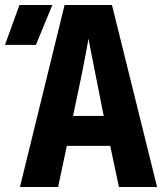

<svg xmlns="http://www.w3.org/2000/svg" viewBox="-55 -750 675 770"><path d="M25 0H178L213 -165H387L422 0H575L394 -730H204ZM-35 -570H89L155 -730H23ZM238 -285 275 -462C285 -512 295 -567 300 -595C305 -567 316 -512 326 -461L361 -285Z"/></svg>

Font: JetBrains Mono ExtraBold
Style: Regular
Weight: 800
Monospace: yes
Designer: Philipp Nurullin, Konstantin Bulenkov
Foundry: JetBrains
Version: Version 2.305